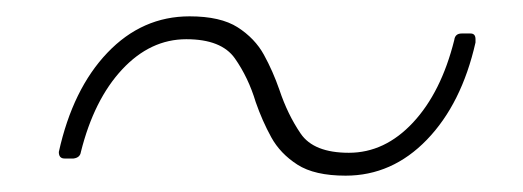

<svg xmlns="http://www.w3.org/2000/svg" viewBox="-20 -444 640 235"><path d="M403 -229Q365 -229 344 -242.5Q323 -256 312 -276Q301 -296 293 -319Q284 -349 267.5 -372.5Q251 -396 208 -396Q164 -396 129.5 -359Q95 -322 79 -258Q78 -251 70 -250H59Q52 -250 52 -258Q69 -335 111.5 -379.5Q154 -424 212 -424Q250 -424 271 -410.5Q292 -397 303 -377Q314 -357 322 -334Q332 -304 348 -280.5Q364 -257 407 -257Q451 -257 485.5 -294Q520 -331 536 -395Q537 -403 545 -403H556Q562 -403 562 -396V-392Q545 -317 502.5 -273Q460 -229 403 -229Z"/></svg>

Font: YamahaIndonesia935. App Thin
Style: Italic
Weight: 100
Italic angle: -10°
Designer: Dalton Maag Ltd
Foundry: Dalton Maag Ltd
Version: Version 1.002; January 01, 2024; Regular/Italic